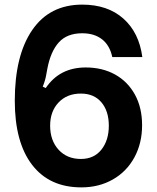

<svg xmlns="http://www.w3.org/2000/svg" viewBox="-20 -797 680 831"><path d="M44 -361Q44 -557 119.5 -667Q195 -777 336 -777Q446 -777 514 -716.5Q582 -656 596 -550H466Q455 -601 421.5 -627Q388 -653 336 -653Q270 -653 234.5 -613.5Q199 -574 185 -500Q184 -497 180 -473Q176 -449 165 -422L178 -416Q238 -505 351 -505Q423 -505 478 -474.5Q533 -444 564 -387.5Q595 -331 595 -255Q595 -177 561.5 -115.5Q528 -54 468 -20Q408 14 332 14Q194 14 119 -83.5Q44 -181 44 -361ZM451 -253Q451 -316 419 -354Q387 -392 330 -392Q270 -392 233.5 -353.5Q197 -315 197 -253Q197 -189 233.5 -149Q270 -109 330 -109Q387 -109 419 -149.5Q451 -190 451 -253Z"/></svg>

Font: Open Sauce Sans
Style: Bold
Weight: 700
Designer: Alfredo Marco Pradil
Foundry: Creative Sauce Fz LLC
Version: Version 1.477